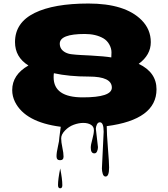

<svg xmlns="http://www.w3.org/2000/svg" viewBox="-20 -691 932 1068"><path d="M513.2 25.4 524.9 127.4Q524.9 139.6 520 150.9Q515.1 162.1 504.9 162.1Q484.9 162.1 484.9 130.4Q484.9 114.3 493.7 83.3Q502.4 52.2 502.4 32.7Q502.4 13.2 485.6 2.9Q468.8 -7.3 443.4 -7.3Q418 -7.3 390.1 2.9Q362.3 13.2 341.3 35.2Q320.3 57.1 320.3 78.4Q320.3 99.6 326.9 129.9Q333.5 160.2 333.5 180.2Q333.5 200.2 314 200.2Q294.4 200.2 294.4 178.7Q294.4 157.2 302.2 124Q310.1 90.8 310.1 73.7L317.9 14.2Q120.1 -11.2 63.5 -124Q47.9 -155.8 47.9 -189.9Q47.9 -275.4 138.2 -326.7Q63.5 -373 63.5 -457Q63.5 -565.4 172.9 -619.1Q279.8 -671.4 472.2 -671.4Q675.3 -671.4 767.1 -579.6Q818.8 -527.8 818.8 -456.5Q818.8 -385.3 751.5 -335.9Q850.6 -288.6 850.6 -194.3Q850.6 -25.4 573.7 10.7Q573.7 51.3 580.3 132.6Q586.9 213.9 586.9 240.2Q586.9 291 567.4 291Q556.2 291 551.5 275.9Q546.9 260.7 546.9 246.1L556.6 42Q556.6 -10.7 535.6 -10.7Q524.9 -10.7 519 1.5Q513.2 13.7 513.2 25.4ZM602.1 -203.6Q602.1 -265.1 474.6 -265.1Q363.8 -265.1 279.8 -283.7Q278.3 -275.9 278.3 -261.2Q278.3 -149.4 440.2 -149.4Q602.1 -149.4 602.1 -203.6ZM451.7 -502Q312.5 -502 312.5 -448.2Q312.5 -416.5 342.8 -399.9Q359.4 -391.1 378.9 -389.2Q398.4 -387.2 403.3 -386.7Q418 -385.3 432.1 -384.8Q446.3 -384.3 482.4 -382.3Q562.5 -377.9 599.1 -371.6Q600.1 -378.4 600.1 -400.1Q600.1 -421.9 587.9 -443.8Q575.7 -465.8 554.7 -478Q512.7 -502 451.7 -502ZM326.7 339.4Q326.7 356.4 314.7 356.4Q302.7 356.4 302.7 338.4Q302.7 305.7 314.9 246.1Q326.7 304.7 326.7 339.4Z"/></svg>

Font: Nosifer
Style: Regular
Weight: 400
Version: Version 001.002